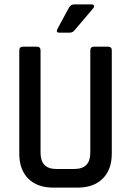

<svg xmlns="http://www.w3.org/2000/svg" viewBox="-20 -856 597 876"><path d="M319 -836H398Q406 -836 408.5 -831Q411 -826 406 -819L321 -719Q312 -707 298 -707H250Q234 -707 242 -724L294 -820Q302 -836 319 -836ZM409 -643H472Q490 -643 490 -627V-155Q490 -82 448.5 -41Q407 0 334 0H223Q150 0 109 -41Q68 -82 68 -155V-626Q68 -643 85 -643H148Q165 -643 165 -626V-159Q165 -85 237 -85H319Q392 -85 392 -159V-626Q392 -643 409 -643Z"/></svg>

Font: Rajdhani SemiBold
Style: Regular
Weight: 600
Designer: Satya Rajpurohit, Jyotish Sonowal
Foundry: Indian Type Foundry
Version: Version 1.201 February 1, 2022